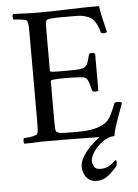

<svg xmlns="http://www.w3.org/2000/svg" viewBox="-58 -693 690 957"><g transform="rotate(-5 286.5 -214.5)"><path d="M160 -642Q229 -642 312 -645Q395 -648 474 -648Q479 -611 487 -580Q495 -549 502 -516Q497 -511 485 -511Q472 -511 471 -518Q455 -577 426 -593Q397 -609 358 -609H274Q268 -609 252 -608.5Q236 -608 222 -606Q208 -604 206 -599Q203 -589 202.5 -573Q202 -557 202 -540Q202 -533 202 -529V-347Q202 -343 215 -342Q228 -341 244 -341H295Q330 -341 349.5 -343Q369 -345 378 -352Q387 -359 392 -373Q397 -387 403 -411Q404 -418 417 -418Q429 -418 434 -413V-229Q430 -225 418 -225Q406 -225 403 -232Q396 -260 391.5 -272.5Q387 -285 383.5 -289.5Q380 -294 375 -297Q370 -301 352 -302.5Q334 -304 312.5 -304.5Q291 -305 272 -305Q259 -305 242.5 -304.5Q226 -304 214 -302.5Q202 -301 202 -296V-110Q202 -108 202 -104Q202 -90 202.5 -68Q203 -46 207 -43Q217 -36 231.5 -34.5Q246 -33 277 -33H324Q359 -33 393 -40Q427 -47 447 -60Q470 -74 483 -100.5Q496 -127 508 -158Q510 -164 522 -164Q540 -164 546 -158Q532 -118 515.5 -73Q499 -28 494 4Q465 4 436.5 24Q408 44 389.5 71Q371 98 371 119Q371 130 378.5 145.5Q386 161 411 161Q436 161 452.5 151.5Q469 142 478 133Q487 124 490 124Q494 124 494 137Q494 141 493 146Q492 151 490 154Q474 175 447.5 197Q421 219 388 219Q361 219 345.5 205.5Q330 192 324 174.5Q318 157 318 144Q318 119 333.5 93Q349 67 372.5 43.5Q396 20 420 3Q380 2 345.5 1.5Q311 1 268.5 0.5Q226 0 161 0Q127 0 100 1.5Q73 3 44 3Q40 -1 40.5 -11Q41 -21 44 -25Q50 -25 66 -26.5Q82 -28 96.5 -32Q111 -36 112 -41Q116 -53 116.5 -72Q117 -91 117 -113V-530Q117 -552 116.5 -571.5Q116 -591 112 -603Q111 -609 96.5 -612Q82 -615 66 -616.5Q50 -618 44 -618Q41 -622 40.5 -632Q40 -642 44 -646Q74 -645 103 -643.5Q132 -642 160 -642Z"/></g></svg>

Font: Amiri
Style: Regular
Weight: 400
Designer: Khaled Hosny
Version: Version 0.114